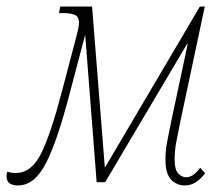

<svg xmlns="http://www.w3.org/2000/svg" viewBox="-60 -556 680 586"><path d="M-5 10Q-40 10 -40 -18Q-40 -24 -38 -32Q-25 -28 -12 -28Q36 -28 65.5 -87.5Q95 -147 129 -277L174 -448Q177 -459 179 -469Q181 -479 181 -486Q181 -506 167.5 -511Q154 -516 134 -516H120L124 -536H221L260 -44L550 -536H565L490 -183Q483 -149 478 -122.5Q473 -96 473 -69Q473 -38 484 -26.5Q495 -15 508 -15Q530 -15 551 -44L566 -27Q552 -9 537 0.5Q522 10 504 10Q479 10 462 -8Q445 -26 445 -69Q445 -96 450 -122.5Q455 -149 462 -183L513 -422H511L261 0H235L200 -450L153 -272Q115 -125 80 -57.5Q45 10 -5 10Z"/></svg>

Font: Noto Serif ExtraCondensed Thin
Style: Italic
Weight: 100
Width: 2
Italic angle: -12°
Designer: Monotype Design Team
Foundry: Monotype Imaging Inc.
Version: Version 2.013